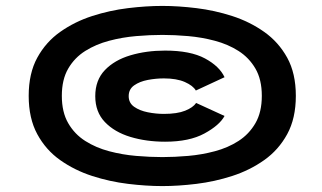

<svg xmlns="http://www.w3.org/2000/svg" viewBox="-20 -673 1090 649"><path d="M529 -44Q474.5 -44 412.8 -51.5Q351 -59 291.5 -78.2Q232 -97.5 183.5 -131.8Q135 -166 106 -219.5Q77 -273 77 -349Q77 -425 106 -478Q135 -531 183.5 -565.2Q232 -599.5 291.5 -618.8Q351 -638 412.8 -645.5Q474.5 -653 529 -653Q582.5 -653 644 -645.5Q705.5 -638 765 -618.8Q824.5 -599.5 873 -565.2Q921.5 -531 950.8 -478Q980 -425 980 -349Q980 -273 950.8 -219.5Q921.5 -166 873 -131.8Q824.5 -97.5 765 -78.2Q705.5 -59 644 -51.5Q582.5 -44 529 -44ZM529 -142Q570 -142 616 -146Q662 -150 706.2 -161.8Q750.5 -173.5 786.2 -196.5Q822 -219.5 843.5 -256.8Q865 -294 865 -349Q865 -404 843.5 -441Q822 -478 786.2 -500.8Q750.5 -523.5 706.2 -535.2Q662 -547 616 -551Q570 -555 529 -555Q487 -555 440.2 -551Q393.5 -547 349 -535.2Q304.5 -523.5 268.2 -500.8Q232 -478 210.5 -441Q189 -404 189 -349Q189 -294 210.5 -256.8Q232 -219.5 268.2 -196.5Q304.5 -173.5 349 -161.8Q393.5 -150 440.2 -146Q487 -142 529 -142ZM538 -194Q474.5 -194 420.8 -210.2Q367 -226.5 334.5 -260.5Q302 -294.5 302 -348Q302 -402 334.5 -436Q367 -470 420.8 -486Q474.5 -502 538 -502Q623.5 -502 672.8 -475.5Q722 -449 739 -412L642 -367Q632.5 -383.5 604.8 -395.8Q577 -408 534 -408Q507 -408 479.5 -402.8Q452 -397.5 433.5 -384.5Q415 -371.5 415 -348Q415 -325 433.5 -312Q452 -299 479.5 -293.5Q507 -288 534 -288Q579 -288 605.8 -298.8Q632.5 -309.5 643 -325L739 -281Q722 -249.5 671 -221.8Q620 -194 538 -194Z"/></svg>

Font: Trispace Expanded ExtraBold
Style: Regular
Weight: 800
Width: 7
Designer: Tyler Finck
Foundry: Etcetera Type Company
Version: Version 1.210; ttfautohint (v1.8.3)